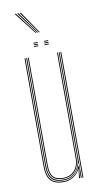

<svg xmlns="http://www.w3.org/2000/svg" viewBox="-92 -856 475 903"><g transform="rotate(-10 145.5 -404.5)"><path d="M137 5Q93.8 5 74.9 -16.1Q56 -37.2 56 -86V-600H60V-86Q60 -39.2 77.9 -19.1Q95.8 1 137 1Q165 1 186.6 -14.6Q208.2 -30.2 217.2 -57.5H219.2L215.5 -6V0H211.2V-4.8L215.5 -44.5H214.5Q205.2 -22.5 183.9 -8.8Q162.5 5 137 5ZM227.2 0V-600H231.2V0ZM137 -11Q102.2 -11 87.1 -28.5Q72 -46 72 -86V-600H76V-86Q76 -48 90.2 -31.5Q104.5 -15 137 -15Q163.8 -15 180.1 -27.1Q196.5 -39.2 203.9 -57Q211.2 -74.8 211.2 -91.2V-600H215.2V-91.2Q215.2 -74.5 207.6 -55.8Q200 -37 182.9 -24Q165.8 -11 137 -11ZM137 -3Q97.8 -3 80.9 -22.2Q64 -41.5 64 -86V-600H68V-86Q68 -43.8 84 -25.4Q100 -7 137 -7Q166.5 -7 184.5 -21Q202.5 -35 210.9 -54.8Q219.2 -74.5 219.2 -91.2V-600H223.2V0H219.2V-10L221.2 -72.2H219.2Q215 -46.2 193 -24.6Q171 -3 137 -3ZM160 -661V-665H180V-661ZM110 -661V-665H130V-661ZM110 -653V-657H130V-653ZM160 -653V-657H180V-653ZM110 -645V-649H130V-645ZM160 -645V-649H180V-645ZM128.2 -709 46.2 -814H52.2L132.2 -709ZM136.2 -709 58.2 -814H64.2L140.2 -709ZM144.2 -709 70.2 -814H76.2L148.2 -709Z"/></g></svg>

Font: Big Shoulders Inline Display Thin
Style: Regular
Weight: 100
Designer: Patric King
Foundry: XO Type Co
Version: Version 1.000